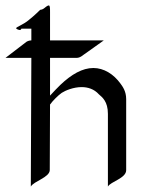

<svg xmlns="http://www.w3.org/2000/svg" viewBox="-44 -667 523 703"><path d="M-23.9 -455.1H70.8C69.8 -291 68.8 4.9 68.8 16.1C80.1 -3.9 137.2 -17.1 138.2 -43.9C138.2 -43.9 139.2 -237.8 139.2 -284.2C148.9 -297.9 168.9 -317.9 182.1 -327.1C195.8 -335.9 225.1 -348.1 254.9 -348.1C277.8 -348.1 300.8 -340.8 317.9 -321.8C330.1 -311 351.1 -295.9 351.1 -250V16.1C360.8 -2 418 -14.2 418 -43.9V-304.2C418 -333 404.8 -350.1 397.9 -359.9C372.1 -396 335.9 -418 297.9 -418C257.8 -418 217.8 -395 176.8 -356C167 -346.2 151.9 -331.1 139.2 -316.9V-455.1H236.8C243.2 -455.1 250 -458 252.9 -460L335.9 -519H139.2V-623C139.2 -636.2 139.2 -647 134.8 -647C131.8 -647 128.9 -646 118.2 -637.2C112.8 -631.8 103 -630.9 103 -630.9C103 -630.9 82 -609.9 62 -594.2C43.9 -578.1 15.1 -567.9 15.1 -564C15.1 -560.1 25.9 -557.1 28.8 -557.1C33.2 -557.1 34.2 -562 34.2 -562H70.8V-519H69.8C64.9 -519 58.1 -517.1 53.2 -514.2Z"/></svg>

Font: Pierce
Style: Roman
Weight: 500
Version: Version 0.2.0